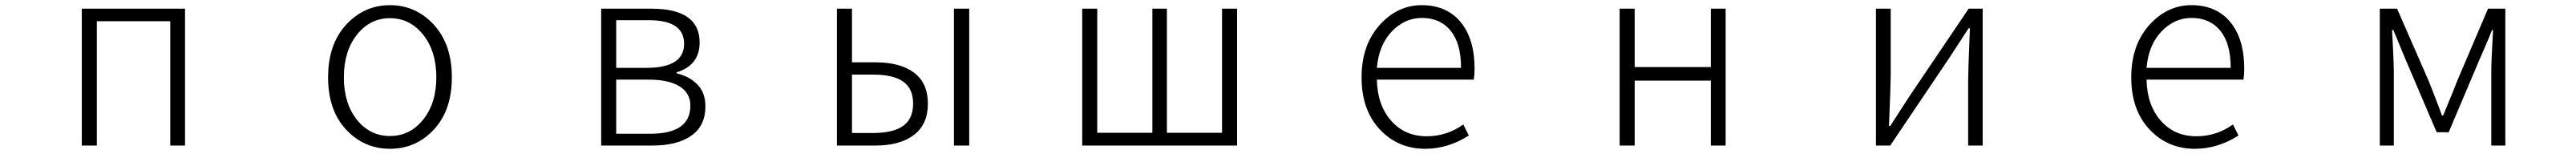

<svg xmlns="http://www.w3.org/2000/svg" viewBox="-20 -567 10040 600"><path d="M298.8 0V-533.2H701.2V0H643.6V-484.4H357.4V0Z M1258.8 -265.6Q1258.8 -394.5 1329.1 -470.7Q1399.4 -546.9 1500 -546.9Q1600.6 -546.9 1670.9 -470.7Q1741.2 -394.5 1741.2 -265.6Q1741.2 -137.7 1671.4 -62.5Q1601.6 12.7 1500 12.7Q1398.4 12.7 1328.6 -62.5Q1258.8 -137.7 1258.8 -265.6ZM1680.7 -265.6Q1680.7 -367.2 1629.4 -431.6Q1578.1 -496.1 1500 -496.1Q1421.9 -496.1 1371.1 -431.6Q1320.3 -367.2 1320.3 -265.6Q1320.3 -164.1 1371.1 -100.6Q1421.9 -37.1 1500 -37.1Q1578.1 -37.1 1629.4 -101.1Q1680.7 -165 1680.7 -265.6Z M2323.2 0V-533.2H2518.6Q2707 -533.2 2707 -401.4Q2707 -312.5 2617.2 -285.2V-281.2Q2665 -270.5 2697.3 -238.8Q2729.5 -207 2729.5 -152.3Q2729.5 -77.1 2674.8 -38.6Q2620.1 0 2524.4 0ZM2381.8 -302.7H2500Q2646.5 -302.7 2646.5 -396.5Q2646.5 -488.3 2508.8 -488.3H2381.8ZM2381.8 -45.9H2514.6Q2670.9 -45.9 2670.9 -155.3Q2670.9 -204.1 2628.9 -230.5Q2586.9 -256.8 2506.8 -256.8H2381.8Z M3242.2 0V-533.2H3300.8V-324.2H3392.6Q3489.3 -324.2 3543 -283.7Q3596.7 -243.2 3596.7 -163.1Q3596.7 -83 3542.5 -41.5Q3488.3 0 3392.6 0ZM3300.8 -48.8H3381.8Q3461.9 -48.8 3500.5 -76.7Q3539.1 -104.5 3539.1 -163.1Q3539.1 -221.7 3500.5 -249Q3461.9 -276.4 3381.8 -276.4H3300.8ZM3698.2 0V-533.2H3757.8V0Z M4198.2 0V-533.2H4256.8V-49.8H4471.7V-533.2H4528.3V-49.8H4743.2V-533.2H4801.8V0Z M5535.2 12.7Q5428.7 12.7 5357.9 -63Q5287.1 -138.7 5287.1 -265.6Q5287.1 -390.6 5356.9 -468.8Q5426.8 -546.9 5521.5 -546.9Q5618.2 -546.9 5672.9 -481.4Q5727.5 -416 5727.5 -298.8Q5727.5 -275.4 5724.6 -256.8H5346.7Q5348.6 -158.2 5401.9 -97.2Q5455.1 -36.1 5541 -36.1Q5619.1 -36.1 5683.6 -82L5705.1 -39.1Q5624 12.7 5535.2 12.7ZM5346.7 -302.7H5674.8Q5674.8 -397.5 5634.3 -447.3Q5593.8 -497.1 5522.5 -497.1Q5455.1 -497.1 5404.8 -444.3Q5354.5 -391.6 5346.7 -302.7Z M6293 0V-533.2H6351.6V-305.7H6648.4V-533.2H6706.1V0H6648.4V-252.9H6351.6V0Z M7292 0V-533.2H7349.6V-276.4Q7349.6 -242.2 7342.8 -76.2H7347.7L7422.9 -192.4L7653.3 -533.2H7708V0H7651.4V-255.9Q7651.4 -291 7658.2 -457H7653.3Q7599.6 -374 7578.1 -341.8L7347.7 0Z M8535.2 12.7Q8428.7 12.7 8357.9 -63Q8287.1 -138.7 8287.1 -265.6Q8287.1 -390.6 8356.9 -468.8Q8426.8 -546.9 8521.5 -546.9Q8618.2 -546.9 8672.9 -481.4Q8727.5 -416 8727.5 -298.8Q8727.5 -275.4 8724.6 -256.8H8346.7Q8348.6 -158.2 8401.9 -97.2Q8455.1 -36.1 8541 -36.1Q8619.1 -36.1 8683.6 -82L8705.1 -39.1Q8624 12.7 8535.2 12.7ZM8346.7 -302.7H8674.8Q8674.8 -397.5 8634.3 -447.3Q8593.8 -497.1 8522.5 -497.1Q8455.1 -497.1 8404.8 -444.3Q8354.5 -391.6 8346.7 -302.7Z M9255.9 0V-533.2H9323.2L9446.3 -252Q9453.1 -234.4 9471.2 -188.5Q9489.3 -142.6 9498 -117.2H9502.9Q9552.7 -237.3 9557.6 -252L9677.7 -533.2H9745.1V0H9690.4V-288.1Q9690.4 -327.1 9697.3 -450.2H9693.4Q9684.6 -426.8 9666 -384.3Q9647.5 -341.8 9644.5 -335L9524.4 -51.8H9477.5L9356.4 -335Q9314.5 -435.5 9308.6 -450.2H9303.7Q9310.5 -327.1 9310.5 -288.1V0Z"/></svg>

Font: GenEi Gothic M Light
Style: Regular
Weight: 300
Designer: o_tamon (Modified); [Source Han Sans]
Ryoko NISHIZUKA  (kana & ideographs); Paul D. Hunt (Latin, Greek & Cyrillic); Wenl
Version: Version 1.1a;Original Version 1.004